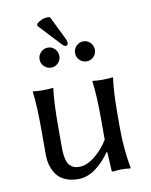

<svg xmlns="http://www.w3.org/2000/svg" viewBox="-86 -826 709 900"><g transform="rotate(-10 268.5 -376.0)"><path d="M214.4 -760.3 270 -647Q274.9 -635.7 274.9 -625Q274.9 -621.6 271.2 -618.4Q267.6 -615.2 263.2 -615.2Q256.3 -615.2 239.7 -633.3L148.4 -731.4L150.4 -741.2Q175.3 -762.2 202.1 -762.2Q207.5 -762.2 214.4 -760.3ZM145.8 -540.8Q131.8 -554.7 131.8 -574.2Q131.8 -593.8 145.8 -607.9Q159.7 -622.1 179.2 -622.1Q198.7 -622.1 212.4 -607.9Q226.1 -593.8 226.1 -574.2Q226.1 -554.7 212.4 -540.8Q198.7 -526.9 179.2 -526.9Q159.7 -526.9 145.8 -540.8ZM314.7 -540.8Q300.8 -554.7 300.8 -574.2Q300.8 -593.8 314.7 -607.9Q328.6 -622.1 348.1 -622.1Q367.7 -622.1 381.3 -607.9Q395 -593.8 395 -574.2Q395 -554.7 381.3 -540.8Q367.7 -526.9 348.1 -526.9Q328.6 -526.9 314.7 -540.8ZM365.2 -91.8Q337.4 -49.3 297.4 -19.8Q257.3 9.8 213.9 9.8Q178.2 9.8 151.9 -2Q125.5 -13.7 111.1 -33.9Q96.7 -54.2 89.8 -77.9Q83 -101.6 83 -128.9V-249Q83 -364.7 74.2 -429.2L76.2 -432.1Q94.7 -429.2 123 -429.2Q151.4 -429.2 169.9 -432.1L171.9 -429.2Q163.1 -369.1 163.1 -249V-149.9Q163.1 -116.7 168.5 -94.7Q173.8 -72.8 184.1 -62.7Q194.3 -52.7 204.6 -49.3Q214.8 -45.9 230 -45.9Q264.6 -45.9 303.7 -77.6Q342.8 -109.4 367.2 -150.9V-249Q367.2 -361.3 357.9 -429.2L359.9 -432.1Q377.9 -429.2 407.2 -429.2Q435.5 -429.2 454.1 -432.1L456.1 -429.2Q446.8 -366.2 446.8 -249V-191.9Q446.8 -93.8 463.9 0L461.9 2.9Q442.4 0 417.5 0Q409.2 0 382.8 2.9Q374 2.9 374 0L369.1 -88.9Z"/></g></svg>

Font: Linux Biolinum G
Style: Regular
Weight: 400
Designer: Philipp H. Poll
Foundry: Philipp H. Poll
Version: Version 1.1.0 ; ttfautohint (v1.6)